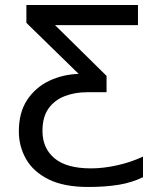

<svg xmlns="http://www.w3.org/2000/svg" viewBox="-20 -734 624 764"><path d="M331 10Q234 10 173 -20.5Q112 -51 83.5 -101.5Q55 -152 55 -211Q55 -287 88.5 -337Q122 -387 176 -412.5Q230 -438 293 -440L85 -643V-714H529V-634H199L404 -432V-367H326Q277 -367 236.5 -351Q196 -335 172.5 -301.5Q149 -268 149 -213Q149 -144 197 -104Q245 -64 342 -64Q392 -64 447.5 -76.5Q503 -89 549 -111V-29Q504 -7 451 1.5Q398 10 331 10Z"/></svg>

Font: Noto IKEA Arabic
Style: Regular
Weight: 400
Designer: Monotype Design Team
Foundry: Monotype Imaging Inc.
Version: Version 1.200